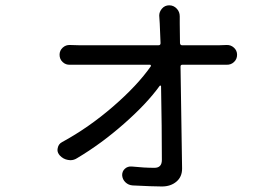

<svg xmlns="http://www.w3.org/2000/svg" viewBox="-20 -631 1040 713"><path d="M648.4 -470.7Q649.4 -462.9 656.2 -462.9H793Q804.7 -462.9 820.8 -463.9Q836.9 -464.8 848.6 -454.1Q860.4 -443.4 860.4 -427.7Q860.4 -411.1 848.6 -400.4Q836.9 -389.6 820.3 -390.6Q804.7 -390.6 794.9 -390.6H657.2Q650.4 -390.6 650.4 -383.8Q656.2 -14.6 656.2 -4.9Q656.2 25.4 635.7 43Q614.3 61.5 581.1 61.5Q549.8 61.5 472.7 57.6Q457 56.6 445.8 45.9Q434.6 35.2 433.6 19.5Q433.6 4.9 443.8 -4.4Q454.1 -13.7 468.8 -12.7Q515.6 -7.8 553.7 -7.8Q581.1 -7.8 581.1 -37.1Q581.1 -155.3 578.1 -310.5Q578.1 -312.5 576.7 -313Q575.2 -313.5 573.2 -312.5Q525.4 -246.1 440.4 -171.4Q355.5 -96.7 266.6 -43.9Q254.9 -36.1 241.2 -36.1Q237.3 -36.1 232.4 -37.1Q214.8 -40 202.1 -53.7Q193.4 -63.5 193.4 -74.2Q193.4 -78.1 194.3 -81.1Q197.3 -96.7 210.9 -103.5Q309.6 -157.2 399.9 -235.4Q490.2 -313.5 540 -384.8Q541 -386.7 540 -388.7Q539.1 -390.6 537.1 -390.6H277.3Q257.8 -390.6 240.2 -390.6Q224.6 -389.6 212.9 -400.4Q201.2 -411.1 201.2 -427.7Q201.2 -443.4 212.9 -454.1Q224.6 -464.8 240.2 -463.9Q256.8 -462.9 275.4 -462.9H568.4Q576.2 -462.9 576.2 -470.7Q574.2 -519.5 573.2 -543.9L571.3 -573.2Q571.3 -586.9 581.1 -598.6Q591.8 -611.3 608.4 -611.3Q625 -611.3 636.7 -598.6Q647.5 -586.9 647.5 -570.3V-543.9Z"/></svg>

Font: Gen Jyuu Gothic Regular
Style: Regular
Weight: 400
Designer: [Source Han Sans]
Ryoko NISHIZUKA  (kana & ideographs); Paul D. Hunt (Latin, Greek & Cyrillic); Wenlong ZHANG  (bopomofo
Version: Version 1.002.20150607